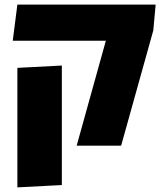

<svg xmlns="http://www.w3.org/2000/svg" viewBox="-20 -629 712 829"><path d="M311 0 437 -453H35L55 -609H652L642 -498L503 0ZM55 180V-336L247 -346V170Z"/></svg>

Font: Noto Sans Hebrew Thin Black
Style: Regular
Weight: 900
Version: Version 3.001